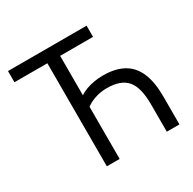

<svg xmlns="http://www.w3.org/2000/svg" viewBox="-155 -866 1032 1026"><g transform="rotate(-30 361.0 -352.5)"><path d="M221 0V-636H18V-705H503V-636H300V-393Q318 -405 341 -413.5Q364 -422 390.5 -426.5Q417 -431 445 -431Q520 -431 570 -403.5Q620 -376 644.5 -318.5Q669 -261 669 -174V0H591V-169Q591 -273 553 -317.5Q515 -362 429 -362Q393 -362 359.5 -351.5Q326 -341 300 -322V0Z"/></g></svg>

Font: Nunito Sans 10pt Condensed
Style: Regular
Weight: 400
Width: 3
Designer: Vernon Adams
Foundry: Vernon Adams
Version: Version 3.101;gftools[0.9.27]